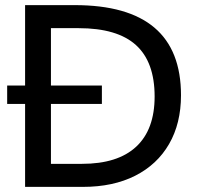

<svg xmlns="http://www.w3.org/2000/svg" viewBox="-20 -730 779 750"><path d="M78 0V-710H272Q687 -710 687 -358Q687 -248 640.5 -167.5Q594 -87 508 -43.5Q422 0 304 0ZM179 -90H300Q440 -90 512 -157Q584 -224 584 -353Q584 -488 511 -554Q438 -620 287 -620H179ZM8 -324V-396H378V-324Z"/></svg>

Font: Livvic Medium
Style: Regular
Weight: 500
Designer: Jacques Le Bailly, Baron von Fonthausen
Version: Version 1.001; ttfautohint (v1.8.2)